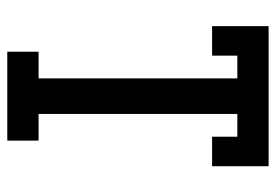

<svg xmlns="http://www.w3.org/2000/svg" viewBox="-138 -638 775 540"><g transform="rotate(90 250.0 -367.5)"><path d="M125 0V-88H200V-647H136V-576H53V-735H447V-576H364V-647H300V-88H375V0Z"/></g></svg>

Font: Iosevka Slab Semibold
Style: Regular
Weight: 600
Monospace: yes
Designer: Belleve Invis
Foundry: Belleve Invis
Version: Version 11.1.1; ttfautohint (v1.8.3)